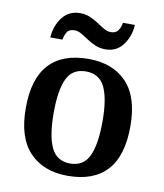

<svg xmlns="http://www.w3.org/2000/svg" viewBox="-85 -822 770 902"><g transform="rotate(10 300.0 -371.5)"><path d="M298 10Q183 10 116.5 -59.5Q50 -129 50 -270Q50 -410 113.5 -479Q177 -548 301 -548Q417 -548 483 -479Q549 -410 549 -270Q549 -129 485.5 -59.5Q422 10 298 10ZM300 -49Q364 -49 390 -105Q416 -161 416 -270Q416 -379 389.5 -433.5Q363 -488 299 -488Q235 -488 209 -433.5Q183 -379 183 -270Q183 -161 209.5 -105Q236 -49 300 -49ZM370 -606Q343 -606 321 -615.5Q299 -625 280.5 -637.5Q262 -650 245.5 -659.5Q229 -669 213 -669Q187 -669 177 -652.5Q167 -636 164 -616H106Q109 -671 140 -712Q171 -753 225 -753Q251 -753 273 -743.5Q295 -734 313.5 -721.5Q332 -709 348.5 -699.5Q365 -690 381 -690Q405 -690 416 -706Q427 -722 430 -743H487Q484 -688 453.5 -647Q423 -606 370 -606Z"/></g></svg>

Font: Noto Serif Malayalam SemiBold
Style: Regular
Weight: 600
Designer: Indian type Foundry, Jelle Bosma, Monotype Design Team
Foundry: Monotype Imaging Inc.
Version: Version 2.104; ttfautohint (v1.8.4.7-5d5b)